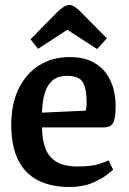

<svg xmlns="http://www.w3.org/2000/svg" viewBox="-20 -736 516 767"><path d="M257 11Q184 11 132 -15.5Q80 -42 52.5 -97Q25 -152 25 -237Q25 -321 54.5 -381.5Q84 -442 136.5 -475Q189 -508 257 -508Q311 -508 346.5 -490.5Q382 -473 403 -444.5Q424 -416 433 -382Q442 -348 442 -313Q442 -260 431 -243.5Q420 -227 395 -227H148Q148 -180 161 -144.5Q174 -109 205 -90Q236 -71 289 -71Q348 -71 379.5 -82Q411 -93 414 -95L432 -58Q428 -54 406 -37Q384 -20 346.5 -4.5Q309 11 257 11ZM148 -286 323 -294Q326 -312 326 -329Q326 -381 311 -407Q296 -433 248 -433Q211 -433 189.5 -414.5Q168 -396 158.5 -363Q149 -330 148 -286ZM368 -540 249 -617 132 -541 102 -579 205 -684Q219 -698 232 -707Q245 -716 257 -716Q267 -716 278 -709Q289 -702 300 -691L407 -583Z"/></svg>

Font: Faustina Light SemiBold
Style: Regular
Weight: 600
Version: Version 1.200